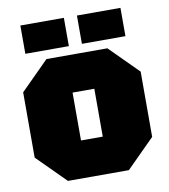

<svg xmlns="http://www.w3.org/2000/svg" viewBox="-82 -800 764 869"><g transform="rotate(-10 300.0 -365.0)"><path d="M30 -130V-430L160 -560H440L570 -430V-130L440 0H160ZM250 -170H350V-390H250ZM70 -600V-730H270V-600ZM330 -600V-730H530V-600Z"/></g></svg>

Font: Tektur Black
Style: Regular
Weight: 900
Designer: Adam Jagosz
Foundry: Adam Jagosz
Version: Version 1.005;gftools[0.9.30]